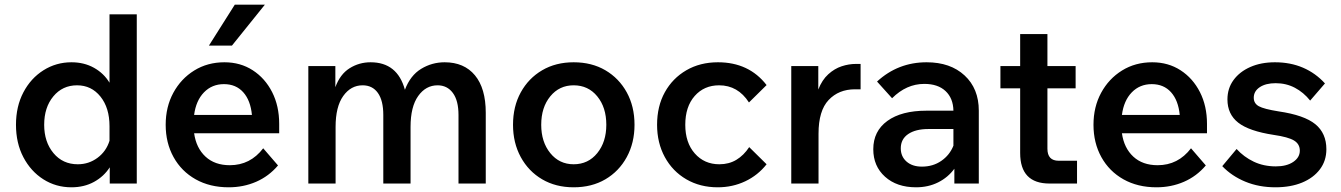

<svg xmlns="http://www.w3.org/2000/svg" viewBox="-20 -781 5705 817"><path d="M447 0V-69Q422 -30 380 -7Q338 16 284 16Q218 16 164.5 -18Q111 -52 79.5 -112Q48 -172 48 -250Q48 -328 79.5 -388Q111 -448 165 -482Q219 -516 284 -516Q338 -516 380 -492.5Q422 -469 446 -429V-720H562V0ZM168 -250Q168 -177 207.5 -129.5Q247 -82 311 -82Q358 -82 395 -109.5Q432 -137 446 -182V-244Q446 -322 407.5 -370Q369 -418 308 -418Q246 -418 207 -371Q168 -324 168 -250Z M1100 -150 1163 -77Q1124 -31 1070 -7.5Q1016 16 953 16Q873 16 812.5 -18Q752 -52 718.5 -112.5Q685 -173 685 -250Q685 -326 717.5 -386Q750 -446 806.5 -481Q863 -516 935 -516Q1003 -516 1055.5 -482Q1108 -448 1138 -389Q1168 -330 1168 -254V-214H806Q815 -151 854.5 -114.5Q894 -78 958 -78Q1045 -78 1100 -150ZM933 -423Q882 -423 848 -388Q814 -353 806 -292H1052Q1046 -354 1015 -388.5Q984 -423 933 -423ZM1107 -761 967 -587H869L979 -761Z M2047 0H1931V-292Q1931 -353 1907 -385.5Q1883 -418 1842 -418Q1792 -418 1759.5 -372.5Q1727 -327 1727 -241V0H1611V-292Q1611 -353 1588 -385.5Q1565 -418 1523 -418Q1473 -418 1440.5 -372.5Q1408 -327 1408 -241V0H1292V-500H1407V-410Q1427 -465 1467.5 -490.5Q1508 -516 1557 -516Q1671 -516 1703 -399Q1726 -460 1772 -488Q1818 -516 1872 -516Q1955 -516 2001 -460.5Q2047 -405 2047 -301Z M2421 16Q2345 16 2287 -18Q2229 -52 2196 -112.5Q2163 -173 2163 -250Q2163 -328 2196 -388Q2229 -448 2287 -482Q2345 -516 2421 -516Q2498 -516 2556 -482Q2614 -448 2647 -388Q2680 -328 2680 -250Q2680 -173 2647 -112.5Q2614 -52 2556 -18Q2498 16 2421 16ZM2421 -82Q2483 -82 2521.5 -129.5Q2560 -177 2560 -250Q2560 -324 2521.5 -371Q2483 -418 2421 -418Q2360 -418 2321.5 -371Q2283 -324 2283 -250Q2283 -177 2321.5 -129.5Q2360 -82 2421 -82Z M3168 -155 3242 -82Q3205 -35 3151 -9.5Q3097 16 3034 16Q2959 16 2900.5 -18Q2842 -52 2809 -112.5Q2776 -173 2776 -250Q2776 -329 2809 -388.5Q2842 -448 2900.5 -482Q2959 -516 3035 -516Q3167 -516 3242 -419L3167 -345Q3120 -418 3040 -418Q2976 -418 2936 -372.5Q2896 -327 2896 -250Q2896 -174 2936.5 -128Q2977 -82 3041 -82Q3082 -82 3113.5 -101Q3145 -120 3168 -155Z M3642 -509V-401H3618Q3549 -401 3506 -355.5Q3463 -310 3463 -212V0H3347V-500H3462V-400Q3478 -441 3504.5 -465Q3531 -489 3561.5 -499Q3592 -509 3622 -509Z M3878 16Q3796 16 3746 -29Q3696 -74 3696 -146Q3696 -223 3756 -266.5Q3816 -310 3922 -310H4037Q4036 -363 4003.5 -393.5Q3971 -424 3913 -424Q3837 -424 3776 -363L3712 -434Q3801 -516 3923 -516Q4024 -516 4084.5 -460Q4145 -404 4145 -310V0H4041V-63Q4014 -26 3972 -5Q3930 16 3878 16ZM3903 -72Q3950 -72 3985.5 -96.5Q4021 -121 4037 -161V-232H3931Q3876 -232 3844.5 -210.5Q3813 -189 3813 -150Q3813 -115 3837.5 -93.5Q3862 -72 3903 -72Z M4563 0H4446Q4321 0 4321 -130V-405H4237V-500H4321V-636H4437V-500H4557V-405H4437V-148Q4437 -97 4485 -97H4563Z M5048 -150 5111 -77Q5072 -31 5018 -7.5Q4964 16 4901 16Q4821 16 4760.5 -18Q4700 -52 4666.5 -112.5Q4633 -173 4633 -250Q4633 -326 4665.5 -386Q4698 -446 4754.5 -481Q4811 -516 4883 -516Q4951 -516 5003.5 -482Q5056 -448 5086 -389Q5116 -330 5116 -254V-214H4754Q4763 -151 4802.5 -114.5Q4842 -78 4906 -78Q4993 -78 5048 -150ZM4881 -423Q4830 -423 4796 -388Q4762 -353 4754 -292H5000Q4994 -354 4963 -388.5Q4932 -423 4881 -423Z M5181 -74 5242 -147Q5273 -113 5315 -93Q5357 -73 5409 -73Q5455 -73 5483 -92Q5511 -111 5511 -140Q5511 -168 5486.5 -183Q5462 -198 5400 -207Q5295 -223 5249 -259Q5203 -295 5203 -358Q5203 -405 5229 -440.5Q5255 -476 5300.5 -496Q5346 -516 5405 -516Q5471 -516 5524.5 -493Q5578 -470 5618 -426L5555 -353Q5527 -388 5490 -407.5Q5453 -427 5408 -427Q5366 -427 5340.5 -410Q5315 -393 5315 -365Q5315 -341 5336.5 -329Q5358 -317 5421 -307Q5530 -291 5577 -252.5Q5624 -214 5624 -146Q5624 -97 5596.5 -60.5Q5569 -24 5520.5 -4Q5472 16 5407 16Q5337 16 5279 -8Q5221 -32 5181 -74Z"/></svg>

Font: Wix Madefor Text SemiBold
Style: Regular
Weight: 600
Designer: Dalton Maag Ltd
Foundry: Dalton Maag Ltd
Version: Version 3.100